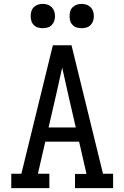

<svg xmlns="http://www.w3.org/2000/svg" viewBox="-20 -968 640 988"><path d="M38 0V-74H90L192 -490L252 -735H348L510 -74H562V0H366V-73H425L387 -239H213L175 -74H234V0ZM370 -312 329 -490Q322 -523 314.5 -555.5Q307 -588 300 -620Q293 -588 285.5 -555.5Q278 -523 271 -490L230 -312ZM400 -823Q387 -823 375 -826.5Q363 -830 354 -839Q345 -848 341.5 -860Q338 -872 338 -885Q338 -898 341.5 -910Q345 -922 354 -931Q363 -940 375 -944Q387 -948 400 -948Q413 -948 425 -944Q437 -940 446 -931Q455 -922 459 -910Q463 -898 463 -885Q463 -872 459 -860Q455 -848 446 -839Q437 -830 425 -826.5Q413 -823 400 -823ZM200 -823Q187 -823 175 -826.5Q163 -830 154 -839Q145 -848 141.5 -860Q138 -872 138 -885Q138 -898 141.5 -910Q145 -922 154 -931Q163 -940 175 -944Q187 -948 200 -948Q213 -948 225 -944Q237 -940 246 -931Q255 -922 259 -910Q263 -898 263 -885Q263 -872 259 -860Q255 -848 246 -839Q237 -830 225 -826.5Q213 -823 200 -823Z"/></svg>

Font: Iosevka Slab Extended
Style: Regular
Weight: 400
Width: 7
Monospace: yes
Designer: Belleve Invis
Foundry: Belleve Invis
Version: Version 11.1.1; ttfautohint (v1.8.3)